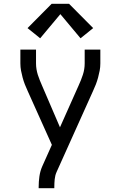

<svg xmlns="http://www.w3.org/2000/svg" viewBox="-20 -793 640 1018"><path d="M185 205V198Q185 170 189 142Q193 114 204 89L255 -25L127 -310Q119 -327 112 -345Q105 -363 100 -381.5Q95 -400 91.5 -418.5Q88 -437 88 -457V-530H171V-457Q171 -441 173.5 -426Q176 -411 180.5 -396.5Q185 -382 191 -367.5Q197 -353 203 -339L298 -118L397 -340Q410 -368 419.5 -397Q429 -426 429 -457V-530H512V-457Q512 -437 508.5 -418.5Q505 -400 500 -381.5Q495 -363 488 -345Q481 -327 473 -310L280 119Q272 137 270 157.5Q268 178 268 198V205ZM193 -590 126 -644 254 -773H346L474 -644L407 -590L300 -718Z"/></svg>

Font: Iosevka Curly Extended
Style: Regular
Weight: 400
Width: 7
Monospace: yes
Designer: Belleve Invis
Foundry: Belleve Invis
Version: Version 11.1.0; ttfautohint (v1.8.3)